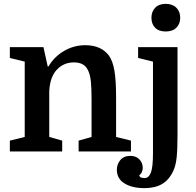

<svg xmlns="http://www.w3.org/2000/svg" viewBox="-20 -784 1014 994"><path d="M108 -75V-465L31 -484V-540H205L227 -440H231Q261 -491 312 -520.5Q363 -550 421 -550Q504 -550 544 -496Q564 -468 572.5 -417.5Q581 -367 581 -281V-75L658 -56V0H387V-56L454 -75V-268Q454 -328 450.5 -361.5Q447 -395 438 -415Q427 -441 408 -451Q389 -461 363 -461Q314 -461 280 -429Q239 -391 235 -312V-75L302 -56V0H31V-56ZM899 -540V-85Q899 -11 894.5 31.5Q890 74 877 101Q855 148 818.5 169Q782 190 728 190Q664 190 624.5 165.5Q585 141 585 95Q585 66 603 44.5Q621 23 655 23Q684 23 701.5 41Q719 59 719 85Q719 95 714.5 106Q710 117 701 123Q703 134 713.5 136Q724 138 728 138Q750 138 761 110Q772 82 772 9V-465L695 -484V-540ZM764 -692Q764 -724 783.5 -744Q803 -764 838 -764Q873 -764 893 -744Q913 -724 913 -692Q913 -661 893.5 -641Q874 -621 838 -621Q802 -621 783 -640.5Q764 -660 764 -692Z"/></svg>

Font: Domine
Style: Bold
Weight: 700
Designer: Pablo Impallari, Rodrigo Fuenzalida, Brenda Gallo
Foundry: Pablo Impallari, Rodrigo Fuenzalida, Brenda Gallo
Version: Version 2.000